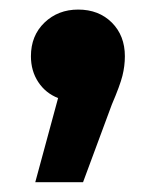

<svg xmlns="http://www.w3.org/2000/svg" viewBox="-20 -204 318 393"><path d="M235.6 -88.9Q235.6 -68.9 230.6 -48.9Q225.6 -28.9 208.9 10L150 168.9H52.2L98.9 -3.3Q73.3 -13.3 58.3 -36.1Q43.3 -58.9 43.3 -88.9Q43.3 -131.1 71.1 -157.8Q98.9 -184.4 140 -184.4Q182.2 -184.4 208.9 -157.8Q235.6 -131.1 235.6 -88.9Z"/></svg>

Font: Paperlogy 7 Bold
Style: Regular
Weight: 700
Designer: redesigned by Lee Juim, glyphs from Gmarket Sans & Montserrat
Foundry: PT&
Version: Version 1.001